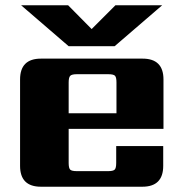

<svg xmlns="http://www.w3.org/2000/svg" viewBox="-20 -707 687 727"><path d="M414 -532H240L60 -687H238L327 -597L417 -687H594ZM240 -278H421V-395Q421 -414 415.5 -420Q410 -426 390 -426H271Q252 -426 246 -420Q240 -414 240 -395ZM135 -485H520Q599 -485 599 -406V-219H240V-90Q240 -70 246 -64.5Q252 -59 271 -59H389Q408 -59 414 -64.5Q420 -70 420 -90V-154H598V-79Q598 0 519 0H135Q56 0 56 -79V-406Q56 -485 135 -485Z"/></svg>

Font: Sarpanch ExtraBold
Style: Regular
Weight: 800
Designer: Manushi Parikh (Devanagari and Latin), Jyotish Sonowal (Devanagari)
Foundry: Indian Type Foundry
Version: Version 2.004;PS 1.0;hotconv 1.0.78;makeotf.lib2.5.61930; tt